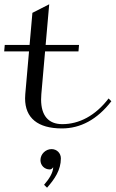

<svg xmlns="http://www.w3.org/2000/svg" viewBox="-40 -590 541 897"><path d="M170.6 -350H326.6L329.2 -380H173.2L189.9 -570L111.4 -530L98.2 -380H-17.8L-20.4 -350H95.6L78.1 -150C77.5 -143.1 77.2 -136.4 77.2 -130C77.2 -38.8 136.8 10 249.1 10C335.6 10 413.7 -31 480.2 -117L467.4 -130C405.3 -49 329.6 -10 250.9 -10C186.2 -10 152 -50.1 152 -125.2C152 -133.1 152.4 -141.4 153.1 -150ZM165.9 273.4 179.8 286.9C215.3 246.6 244.4 204.6 244.4 149.9C244.4 125.6 225.7 106.6 200.9 106.6C173.8 106.6 149 129.2 149 158.3C149 182.5 167.8 201.6 192.6 201.6C198.5 201.6 204 197.9 207.2 192.7H208.7C206.4 219.2 190.2 245.2 165.9 273.4Z"/></svg>

Font: Galberik
Style: Regular
Weight: 400
Designer: Gluk
Foundry: Gluk
Version: Version 0.50